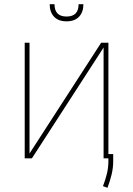

<svg xmlns="http://www.w3.org/2000/svg" viewBox="-20 -747 628 906"><path d="M96.6 0ZM491.5 0H468.8V-522.7L130.7 0H96.6V-545.5H119.3V-22.7L457.4 -545.5H491.5ZM294 -646.3Q255.7 -646.3 235.1 -668.1Q214.5 -690 214.5 -727.3H237.2Q237.2 -669 294 -669Q350.9 -669 350.9 -727.3H373.6Q373.6 -690 353 -668.1Q332.4 -646.3 294 -646.3ZM487.2 139.2 465.9 131.4Q478 100.1 484.7 71.6Q491.5 43 491.5 12.8V-19.9H514.2V12.8Q514.2 45.1 506.7 76.2Q499.3 107.2 487.2 139.2Z"/></svg>

Font: Linik Sans Thin
Style: Regular
Weight: 100
Designer: Fonts by Rasmus Andersson / Changes by Cristiano Sobral with parts from Marc Monis
Foundry: rsms
Version: Version 3.020; ttfautohint (v1.6)